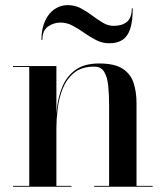

<svg xmlns="http://www.w3.org/2000/svg" viewBox="-20 -712 631 732"><path d="M195 -460V-3.5H252.5V0H29.5V-3.5H91.5V-456.5H29.5V-460ZM500.5 -319V-3.5H562V0H339V-3.5H396V-310.5Q396 -352.5 392.5 -385.8Q389 -419 377 -438.5Q365 -458 339 -458Q291 -458 262.2 -434.2Q233.5 -410.5 219 -373.8Q204.5 -337 199.8 -296.8Q195 -256.5 195 -223L192 -219Q192 -254.5 196.8 -297.8Q201.5 -341 217.2 -380.2Q233 -419.5 266.8 -444.8Q300.5 -470 358.5 -470Q416 -470 446.8 -450.5Q477.5 -431 489 -396.8Q500.5 -362.5 500.5 -319ZM396.5 -547Q370 -547 346.8 -559Q323.5 -571 301.5 -586.5Q279.5 -602 257.2 -614Q235 -626 210.5 -626Q185 -626 163.2 -611Q141.5 -596 141.5 -560H138Q138 -602.5 151.8 -632.2Q165.5 -662 188.2 -677.2Q211 -692.5 237.5 -692.5Q265.5 -692.5 288 -680.5Q310.5 -668.5 331.2 -653Q352 -637.5 371.8 -625.5Q391.5 -613.5 413.5 -613.5Q445.5 -613.5 464 -628.8Q482.5 -644 482.5 -680H486Q486 -632.5 476.8 -603.2Q467.5 -574 447.8 -560.5Q428 -547 396.5 -547Z"/></svg>

Font: Bodoni Moda 48pt Medium
Style: Regular
Weight: 500
Designer: Owen Earl
Foundry: indestructible type
Version: Version 2.005